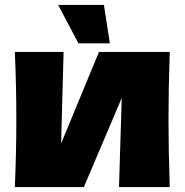

<svg xmlns="http://www.w3.org/2000/svg" viewBox="-20 -756 746 776"><path d="M666 -546Q661 -394 661 -273Q661 -152 666 0H461L472 -360L319 0H40Q46 -137 46 -273Q46 -410 40 -546H237L227 -176L380 -546ZM297 -581 215 -736H400L424 -581Z"/></svg>

Font: Dela Gothic One
Style: Regular
Weight: 400
Designer: aratakana
Foundry: aratakana
Version: Version 1.004